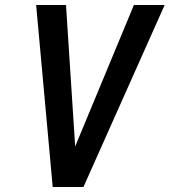

<svg xmlns="http://www.w3.org/2000/svg" viewBox="-20 -745 676 765"><path d="M124 -725H243L279.5 -161.5L513.5 -725H636L312.5 0H190Z"/></svg>

Font: JuliaMono SemiBoldItalic
Style: Regular
Weight: 600
Italic angle: -9°
Monospace: yes
Designer: cormullion
Foundry: corm
Version: Version 0.049; ttfautohint (v1.8.4)